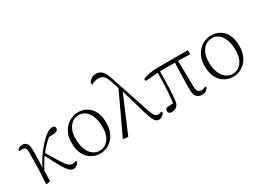

<svg xmlns="http://www.w3.org/2000/svg" viewBox="-40 -1486 2933 2187"><g transform="rotate(-30 1427.0 -393.0)"><path d="M119 10 109 2 120 -183 123 -402Q124 -442 112 -458Q100 -474 72 -474Q63 -474 55 -473Q47 -472 39 -470L31 -488Q41 -500 57 -509.5Q73 -519 94 -519Q135 -519 154.5 -491Q174 -463 173 -393Q173 -339 171 -279.5Q169 -220 167 -161L169 -158Q168 -118 167 -78.5Q166 -39 164 0ZM158 -116 144 -145H152L158 -158Q187 -222 224.5 -280Q262 -338 304.5 -387Q347 -436 390 -472Q424 -501 451.5 -511Q479 -521 501 -522Q512 -519 520.5 -512Q529 -505 529 -488Q529 -467 512.5 -457Q496 -447 462 -445L381 -440L448 -476Q401 -441 356.5 -398Q312 -355 266 -296L260 -289Q241 -260 226 -236.5Q211 -213 195.5 -185.5Q180 -158 158 -116ZM468 14Q449 14 430 1Q411 -12 387.5 -45Q364 -78 331 -137.5Q298 -197 250 -291L272 -313Q322 -229 354.5 -176Q387 -123 409 -94Q431 -65 448 -54Q465 -43 484 -43Q498 -43 511.5 -46.5Q525 -50 534 -54L542 -37Q529 -13 509 0.5Q489 14 468 14Z M821 14Q763 14 711.5 -14Q660 -42 627.5 -101.5Q595 -161 595 -254Q595 -321 615.5 -371Q636 -421 670.5 -454.5Q705 -488 746.5 -505Q788 -522 829 -522Q894 -522 944.5 -492Q995 -462 1024 -403.5Q1053 -345 1053 -259Q1053 -189 1032.5 -137.5Q1012 -86 978 -52.5Q944 -19 903 -2.5Q862 14 821 14ZM828 -18Q881 -18 917.5 -46.5Q954 -75 973 -123.5Q992 -172 992 -232Q992 -310 972 -368Q952 -426 914 -458Q876 -490 823 -490Q775 -490 737.5 -463Q700 -436 679 -387.5Q658 -339 658 -276Q658 -188 682 -130.5Q706 -73 745 -45.5Q784 -18 828 -18Z M1129 1 1125 -6 1377 -544 1400 -489 1189 8ZM1592 14Q1575 14 1558.5 3Q1542 -8 1525.5 -40.5Q1509 -73 1490 -137L1388 -487L1385 -490L1335 -635Q1316 -697 1289 -718.5Q1262 -740 1221 -740Q1196 -740 1175.5 -732Q1155 -724 1135 -711L1123 -736Q1143 -767 1169 -783.5Q1195 -800 1228 -800Q1273 -800 1305 -768Q1337 -736 1360 -663L1528 -159Q1544 -112 1556 -87Q1568 -62 1581 -52.5Q1594 -43 1610 -43Q1619 -43 1633 -45.5Q1647 -48 1660 -54L1667 -35Q1657 -15 1635 -0.5Q1613 14 1592 14Z M1760 12Q1738 12 1727 0.5Q1716 -11 1716 -27Q1716 -41 1721.5 -49Q1727 -57 1737 -63Q1758 -66 1783.5 -67Q1809 -68 1840 -67L1817 -41Q1830 -120 1835.5 -194.5Q1841 -269 1843 -340.5Q1845 -412 1845 -482H1875Q1875 -415 1874 -348Q1873 -281 1870 -215Q1867 -149 1860 -85Q1856 -36 1828.5 -12Q1801 12 1760 12ZM1681 -444 1675 -471Q1719 -491 1768.5 -499.5Q1818 -508 1886 -508H2269L2271 -455L2090 -459H1861ZM2160 14Q2114 14 2088.5 -14.5Q2063 -43 2063 -112Q2063 -161 2064.5 -220.5Q2066 -280 2068.5 -346.5Q2071 -413 2073 -482H2113L2118 -120Q2120 -70 2135.5 -52.5Q2151 -35 2179 -35Q2198 -35 2210.5 -39.5Q2223 -44 2235 -51L2243 -33Q2230 -11 2209.5 1.5Q2189 14 2160 14Z M2571 14Q2513 14 2461.5 -14Q2410 -42 2377.5 -101.5Q2345 -161 2345 -254Q2345 -321 2365.5 -371Q2386 -421 2420.5 -454.5Q2455 -488 2496.5 -505Q2538 -522 2579 -522Q2644 -522 2694.5 -492Q2745 -462 2774 -403.5Q2803 -345 2803 -259Q2803 -189 2782.5 -137.5Q2762 -86 2728 -52.5Q2694 -19 2653 -2.5Q2612 14 2571 14ZM2578 -18Q2631 -18 2667.5 -46.5Q2704 -75 2723 -123.5Q2742 -172 2742 -232Q2742 -310 2722 -368Q2702 -426 2664 -458Q2626 -490 2573 -490Q2525 -490 2487.5 -463Q2450 -436 2429 -387.5Q2408 -339 2408 -276Q2408 -188 2432 -130.5Q2456 -73 2495 -45.5Q2534 -18 2578 -18Z"/></g></svg>

Font: Source Han Serif JP VF
Style: Regular
Weight: 250
Designer: Ryoko NISHIZUKA 西塚涼子 (kana & ideographs); Frank Grießhammer (Latin, Greek & Cyrillic); Wenlong ZHANG 张文龙 (bopomofo); San
Foundry: Adobe
Version: Version 2.001;hotconv 1.1.0;makeotfexe 2.6.0